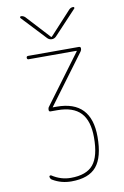

<svg xmlns="http://www.w3.org/2000/svg" viewBox="-104 -809 709 1098"><g transform="rotate(-10 250.0 -260.0)"><path d="M99.6 -500Q89.8 -500 89.8 -509.8Q89.8 -519.5 99.6 -519.5H394.5Q404.3 -519.5 404.8 -509.8Q405.3 -500 399.4 -492.2L188.5 -208V-207L186.5 -206.1Q186.5 -205.1 188.5 -205.1H210Q410.2 -205.1 410.2 4.9Q410.2 123 365.2 176.8Q320.3 230.5 219.7 230.5Q160.2 230.5 111.3 201.2Q100.6 195.3 99.6 181.6Q99.6 177.7 104 176.3Q108.4 174.8 111.3 176.8Q162.1 210 219.7 210Q310.5 210 350.1 162.1Q389.6 114.3 389.6 4.9Q389.6 -91.8 345.7 -138.2Q301.8 -184.6 210 -184.6H170.9Q161.1 -184.6 161.1 -195.3Q161.1 -206.1 167 -212.9L377.9 -497.1V-499Q377.9 -500 377 -500ZM224.6 -600.6 93.8 -740.2Q91.8 -743.2 93.3 -746.6Q94.7 -750 98.6 -750Q111.3 -750 122.1 -740.2L248 -603.5H250H252L377.9 -740.2Q387.7 -750 401.4 -750Q405.3 -750 407.2 -746.6Q409.2 -743.2 406.2 -740.2L275.4 -600.6Q264.6 -589.8 250 -589.8Q235.4 -589.8 224.6 -600.6Z"/></g></svg>

Font: Rounded Mgen+ 1m thin
Style: Regular
Weight: 100
Designer: [Source Han Sans]
Ryoko NISHIZUKA  (kana & ideographs); Paul D. Hunt (Latin, Greek & Cyrillic); Wenlong ZHANG  (bopomofo
Version: Version 1.059.20150602